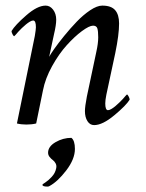

<svg xmlns="http://www.w3.org/2000/svg" viewBox="-20 -445 525 692"><path d="M153.3 105.5Q153.3 83 180.2 67.4Q207 51.8 237.3 51.8Q250 61.5 250 91.8Q250 128.4 218.8 169.2Q187.5 210 158.2 225.6Q156.2 227.5 150.4 227.5Q132.8 227.5 132.8 220.7Q132.8 219.2 143.6 212.4Q154.3 205.6 166.7 192.1Q179.2 178.7 182.6 161.1Q184.6 151.4 180.4 143.8Q176.3 136.2 170.2 131.8Q164.1 127.4 158.7 120.6Q153.3 113.8 153.3 105.5ZM174.8 -322.3 157.2 -240.2Q161.6 -249 175.5 -268.8Q189.5 -288.6 211.4 -315.7Q233.4 -342.8 256.6 -366.9Q279.8 -391.1 304.9 -408Q330.1 -424.8 348.6 -424.8Q380.9 -424.8 395 -408.4Q409.2 -392.1 409.2 -360.4Q409.2 -320.3 395.5 -253.9L363.3 -103.5Q359.4 -84 359.4 -72.3Q359.4 -47.9 369.1 -47.9Q374 -47.9 381.1 -52Q388.2 -56.2 395.3 -62Q402.3 -67.9 409.9 -75.2Q417.5 -82.5 422.9 -88.4Q427.7 -94.7 432.6 -99.6L437.5 -104.5Q439.9 -104.5 443.6 -97.4Q447.3 -90.3 447.3 -85.9Q435.1 -65.4 392.3 -29.8Q349.6 5.9 319.3 5.9Q304.2 5.9 295.2 -8.3Q286.1 -22.5 286.1 -44.9Q286.1 -60.5 293 -96.7L327.1 -257.8Q334 -288.6 334 -310.5Q334 -333 330.8 -342.8Q327.6 -352.5 315.4 -352.5Q301.8 -352.5 275.1 -332.8Q248.5 -313 220.5 -282Q192.4 -251 167.7 -206.5Q143.1 -162.1 134.8 -119.1Q130.9 -99.6 110.4 0Q94.7 3.9 75.2 3.9Q56.6 3.9 41 0L105.5 -315.4Q109.4 -338.9 109.4 -346.7Q109.4 -371.1 99.6 -371.1Q94.7 -371.1 87.6 -366.9Q80.6 -362.8 73.5 -356.9Q66.4 -351.1 58.8 -343.8Q51.3 -336.4 45.9 -330.6Q41 -324.2 36.1 -319.3L31.2 -314.5Q28.8 -314.5 25.1 -321.5Q21.5 -328.6 21.5 -333Q34.2 -354.5 74.5 -389.6Q114.7 -424.8 144.5 -424.8Q160.2 -424.8 171.4 -410.2Q182.6 -395.5 182.6 -374Q182.6 -355 174.8 -322.3Z"/></svg>

Font: Amiri
Style: Slanted
Weight: 400
Italic angle: 9°
Designer: Khaled Hosny
Version: Version 000.107